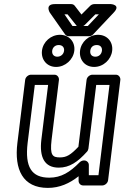

<svg xmlns="http://www.w3.org/2000/svg" viewBox="-20 -881 608 938"><path d="M115 -183 150 -466H215L182 -198C172 -113 197 -62 267 -62C320 -62 360 -90 405 -140C409 -144 411 -150 412 -155L450 -466H515L461 -25H414V-75C414 -88 403 -97 392 -97H389C382 -97 374 -93 369 -88C322 -40 279 -13 221 -13C134 -13 101 -65 115 -183ZM65 -183C49 -53 91 37 214 37C271 37 320 15 364 -20V3C364 14 373 25 386 25H480C491 25 506 15 508 0L568 -491C569 -502 561 -516 546 -516H431C420 -516 405 -506 403 -491L363 -164C325 -124 305 -112 273 -112C237 -112 223 -121 232 -198L268 -491C269 -502 261 -516 246 -516H131C120 -516 105 -506 103 -491ZM387 -754C389 -755 392 -757 393 -758L446 -811H463L409 -754ZM356 -754H334L295 -811H310L352 -758C353 -756 354 -755 356 -754ZM298 -713C302 -707 309 -704 316 -704H414C421 -704 430 -707 435 -713L536 -820C572 -858 522 -861 522 -861H441C434 -861 426 -858 421 -853L378 -810L345 -853C341 -858 335 -861 328 -861H248C198 -861 223 -820 223 -820ZM260 -604C243 -604 233 -616 235 -633C237 -649 249 -661 267 -661C285 -661 295 -649 293 -633C291 -616 277 -604 260 -604ZM254 -554C299 -554 338 -590 343 -633C348 -677 317 -711 273 -711C229 -711 190 -677 185 -633C180 -590 209 -554 254 -554ZM446 -604C428 -604 419 -616 421 -633C423 -650 434 -661 453 -661C470 -661 480 -650 478 -633C476 -616 463 -604 446 -604ZM440 -554C485 -554 523 -590 528 -633C533 -676 504 -711 459 -711C414 -711 376 -676 371 -633C366 -590 394 -554 440 -554Z"/></svg>

Font: Falling Sky
Style: OuObl
Weight: 400
Designer: Paul D. Hunt
Foundry: Adobe Systems Incorporated
Version: Version 1.02